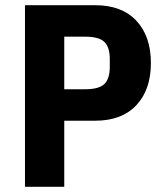

<svg xmlns="http://www.w3.org/2000/svg" viewBox="-20 -718 640 738"><path d="M76 0V-698H346Q448 -698 504 -638.5Q560 -579 560 -476Q560 -373 504 -313.5Q448 -254 346 -254H227V0ZM227 -375H308Q360 -375 381 -395Q402 -415 402 -461V-491Q402 -537 381 -557Q360 -577 308 -577H227Z"/></svg>

Font: iA Writer Quattro V
Style: Regular
Weight: 400
Designer: Mike Abbink, Paul van der Laan, Pieter van Rosmalen, Oliver Reichenstein
Foundry: Information Architects Inc.
Version: Version 2.000